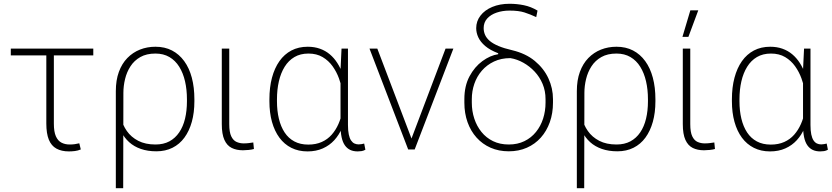

<svg xmlns="http://www.w3.org/2000/svg" viewBox="-20 -783 4359 1006"><path d="M468.8 -528.3V-492.7H36.6V-528.3ZM222.7 -528.3H262.2V-135.3Q262.2 -92.8 272.7 -69.1Q283.2 -45.4 302 -35.6Q320.8 -25.9 344.7 -25.9Q359.9 -25.9 371.6 -27.6Q383.3 -29.3 395.5 -32.2L403.3 0Q388.7 6.3 372.8 8.3Q356.9 10.3 341.3 10.3Q302.2 10.3 275.6 -4.4Q249 -19 235.8 -51.3Q222.7 -83.5 222.7 -136.2Z M586.9 203.1V-305.2Q586.9 -362.8 602.8 -406.2Q618.7 -449.7 647.2 -479Q675.8 -508.3 713.4 -523.2Q751 -538.1 794.4 -538.1Q843.3 -538.1 881.1 -518.6Q918.9 -499 945.3 -462.6Q971.7 -426.3 985.1 -375.7Q998.5 -325.2 998.5 -262.7V-252.4Q998.5 -192.9 985.1 -144.8Q971.7 -96.7 946.3 -62Q920.9 -27.3 883.8 -8.8Q846.7 9.8 799.3 9.8Q753.9 9.8 718 -2.7Q682.1 -15.1 656.5 -38.3Q630.9 -61.5 615 -93.8Q599.1 -126 593.3 -165Q593.8 -165 598.6 -165.8Q603.5 -166.5 608.4 -167.2Q613.3 -168 613.3 -168Q622.1 -128.9 644.5 -96.7Q667 -64.5 704.3 -45.2Q741.7 -25.9 794.4 -25.9Q836.9 -25.9 867.7 -42.5Q898.4 -59.1 918.9 -89.4Q939.5 -119.6 949.5 -161.1Q959.5 -202.6 959.5 -252.4V-262.7Q959.5 -313.5 949.5 -356.9Q939.5 -400.4 919.2 -433.1Q898.9 -465.8 867.7 -484.1Q836.4 -502.4 794.4 -502.4Q747.6 -502.4 715.3 -484.1Q683.1 -465.8 663.6 -435.5Q644 -405.3 635.3 -368.9Q626.5 -332.5 626.5 -296.4L625.5 203.1Z M1142.1 -528.3H1181.2V-132.8Q1181.2 -90.3 1191.7 -68.6Q1202.1 -46.9 1219.5 -39.3Q1236.8 -31.7 1256.8 -31.7Q1271 -31.7 1283 -33.2Q1294.9 -34.7 1307.1 -36.6L1310.5 -2.4Q1299.8 1 1282.7 2.7Q1265.6 4.4 1252.9 4.4Q1219.2 4.4 1194.3 -7.8Q1169.4 -20 1155.8 -50Q1142.1 -80.1 1142.1 -132.8Z M1391.6 -252.4V-262.7Q1391.6 -325.2 1405 -375.7Q1418.5 -426.3 1444.1 -462.6Q1469.7 -499 1507.1 -518.6Q1544.4 -538.1 1592.3 -538.1Q1627.4 -538.1 1656.2 -527.8Q1685.1 -517.6 1707.8 -498.5Q1730.5 -479.5 1747.3 -453.1Q1764.2 -426.8 1775.9 -394.3Q1787.6 -361.8 1793.9 -324.7V-190.4Q1787.6 -149.4 1772.2 -112.8Q1756.8 -76.2 1731.7 -48.6Q1706.5 -21 1671.4 -5.4Q1636.2 10.3 1591.3 10.3Q1543.9 10.3 1506.8 -8.3Q1469.7 -26.9 1444.1 -61.5Q1418.5 -96.2 1405 -144.5Q1391.6 -192.9 1391.6 -252.4ZM1431.2 -262.7V-252.4Q1431.2 -202.6 1441.2 -161.1Q1451.2 -119.6 1471.2 -89.1Q1491.2 -58.6 1522.2 -42Q1553.2 -25.4 1595.2 -25.4Q1635.3 -25.4 1665.8 -39.1Q1696.3 -52.7 1717.8 -77.1Q1739.3 -101.6 1753.2 -133.1Q1767.1 -164.6 1773.9 -200.2V-308.6Q1768.1 -338.9 1755.9 -372.6Q1743.7 -406.2 1722.7 -435.8Q1701.7 -465.3 1670.4 -483.9Q1639.2 -502.4 1596.2 -502.4Q1553.7 -502.4 1522.7 -484.1Q1491.7 -465.8 1471.4 -433.1Q1451.2 -400.4 1441.2 -356.9Q1431.2 -313.5 1431.2 -262.7ZM1769.5 -528.3H1803.2V-128.4Q1803.2 -98.6 1807.4 -78.9Q1811.5 -59.1 1819.1 -47.6Q1826.7 -36.1 1836.9 -31.2Q1847.2 -26.4 1859.4 -26.4Q1867.7 -26.4 1874.3 -27.8Q1880.9 -29.3 1888.2 -30.8L1894.5 1.5Q1884.3 7.3 1874.3 8.8Q1864.3 10.3 1854 10.3Q1831.5 10.3 1814.9 2.4Q1798.3 -5.4 1786.9 -21.7Q1775.4 -38.1 1769.8 -64.5Q1764.2 -90.8 1764.2 -128.4V-416.5Z M2129.9 -41 2314.5 -528.3H2355.5L2152.8 0H2121.1ZM1957 -528.3 2142.6 -40 2150.9 0H2118.7L1916 -528.3Z M2475.1 -635.3Q2475.1 -671.9 2497.3 -700.9Q2519.5 -730 2559.1 -746.6Q2598.6 -763.2 2649.9 -763.2Q2688.5 -763.2 2725.3 -755.6Q2762.2 -748 2796.4 -727.5L2789.6 -693.4Q2758.3 -708 2728 -717.8Q2697.8 -727.5 2649.9 -727.5Q2613.3 -727.5 2582.3 -717Q2551.3 -706.5 2532.7 -686Q2514.2 -665.5 2514.2 -635.7Q2514.2 -616.7 2521.7 -599.9Q2529.3 -583 2546.1 -568.6Q2563 -554.2 2591.8 -542Q2620.6 -529.8 2663.1 -520Q2734.9 -502.9 2782.2 -463.6Q2829.6 -424.3 2853.5 -372.3Q2877.4 -320.3 2877.4 -263.7V-245.1Q2877.4 -189.5 2860.8 -142.8Q2844.2 -96.2 2813.7 -62Q2783.2 -27.8 2740.5 -9Q2697.8 9.8 2646 9.8Q2593.3 9.8 2550.5 -9Q2507.8 -27.8 2477.1 -62Q2446.3 -96.2 2429.7 -142.8Q2413.1 -189.5 2413.1 -245.1V-263.7Q2413.1 -332.5 2439.9 -382.8Q2466.8 -433.1 2507.6 -462.9Q2548.3 -492.7 2590.3 -499V-503.9Q2547.4 -520.5 2522.2 -542Q2497.1 -563.5 2486.1 -587.4Q2475.1 -611.3 2475.1 -635.3ZM2452.1 -263.7V-245.1Q2452.1 -201.2 2465.1 -161.6Q2478 -122.1 2502.7 -91.6Q2527.3 -61 2563.2 -43.5Q2599.1 -25.9 2646 -25.9Q2691.9 -25.9 2727.8 -43.5Q2763.7 -61 2788.3 -91.6Q2813 -122.1 2825.7 -161.6Q2838.4 -201.2 2838.4 -245.1V-263.7Q2838.4 -306.6 2823 -343.3Q2807.6 -379.9 2781.2 -408Q2754.9 -436 2722.2 -454.3Q2689.5 -472.7 2654.3 -478.5Q2606 -478.5 2568.4 -460.7Q2530.8 -442.9 2504.6 -412.6Q2478.5 -382.3 2465.3 -343.8Q2452.1 -305.2 2452.1 -263.7Z M3002.4 203.1V-305.2Q3002.4 -362.8 3018.3 -406.2Q3034.2 -449.7 3062.7 -479Q3091.3 -508.3 3128.9 -523.2Q3166.5 -538.1 3210 -538.1Q3258.8 -538.1 3296.6 -518.6Q3334.5 -499 3360.8 -462.6Q3387.2 -426.3 3400.6 -375.7Q3414.1 -325.2 3414.1 -262.7V-252.4Q3414.1 -192.9 3400.6 -144.8Q3387.2 -96.7 3361.8 -62Q3336.4 -27.3 3299.3 -8.8Q3262.2 9.8 3214.8 9.8Q3169.4 9.8 3133.5 -2.7Q3097.7 -15.1 3072 -38.3Q3046.4 -61.5 3030.5 -93.8Q3014.6 -126 3008.8 -165Q3009.3 -165 3014.2 -165.8Q3019 -166.5 3023.9 -167.2Q3028.8 -168 3028.8 -168Q3037.6 -128.9 3060.1 -96.7Q3082.5 -64.5 3119.9 -45.2Q3157.2 -25.9 3210 -25.9Q3252.4 -25.9 3283.2 -42.5Q3314 -59.1 3334.5 -89.4Q3355 -119.6 3365 -161.1Q3375 -202.6 3375 -252.4V-262.7Q3375 -313.5 3365 -356.9Q3355 -400.4 3334.7 -433.1Q3314.5 -465.8 3283.2 -484.1Q3252 -502.4 3210 -502.4Q3163.1 -502.4 3130.9 -484.1Q3098.6 -465.8 3079.1 -435.5Q3059.6 -405.3 3050.8 -368.9Q3042 -332.5 3042 -296.4L3041 203.1Z M3557.6 -528.3H3596.7V-132.8Q3596.7 -90.3 3607.2 -68.6Q3617.7 -46.9 3635 -39.3Q3652.3 -31.7 3672.4 -31.7Q3686.5 -31.7 3698.5 -33.2Q3710.4 -34.7 3722.7 -36.6L3726.1 -2.4Q3715.3 1 3698.2 2.7Q3681.2 4.4 3668.5 4.4Q3634.8 4.4 3609.9 -7.8Q3585 -20 3571.3 -50Q3557.6 -80.1 3557.6 -132.8ZM3555.7 -589.8 3597.2 -729H3638.7L3586.9 -589.8Z M3814.9 -252.4V-262.7Q3814.9 -325.2 3828.4 -375.7Q3841.8 -426.3 3867.4 -462.6Q3893.1 -499 3930.4 -518.6Q3967.8 -538.1 4015.6 -538.1Q4050.8 -538.1 4079.6 -527.8Q4108.4 -517.6 4131.1 -498.5Q4153.8 -479.5 4170.7 -453.1Q4187.5 -426.8 4199.2 -394.3Q4210.9 -361.8 4217.3 -324.7V-190.4Q4210.9 -149.4 4195.6 -112.8Q4180.2 -76.2 4155 -48.6Q4129.9 -21 4094.7 -5.4Q4059.6 10.3 4014.6 10.3Q3967.3 10.3 3930.2 -8.3Q3893.1 -26.9 3867.4 -61.5Q3841.8 -96.2 3828.4 -144.5Q3814.9 -192.9 3814.9 -252.4ZM3854.5 -262.7V-252.4Q3854.5 -202.6 3864.5 -161.1Q3874.5 -119.6 3894.5 -89.1Q3914.6 -58.6 3945.6 -42Q3976.6 -25.4 4018.6 -25.4Q4058.6 -25.4 4089.1 -39.1Q4119.6 -52.7 4141.1 -77.1Q4162.6 -101.6 4176.5 -133.1Q4190.4 -164.6 4197.3 -200.2V-308.6Q4191.4 -338.9 4179.2 -372.6Q4167 -406.2 4146 -435.8Q4125 -465.3 4093.8 -483.9Q4062.5 -502.4 4019.5 -502.4Q3977.1 -502.4 3946 -484.1Q3915 -465.8 3894.8 -433.1Q3874.5 -400.4 3864.5 -356.9Q3854.5 -313.5 3854.5 -262.7ZM4192.9 -528.3H4226.6V-128.4Q4226.6 -98.6 4230.7 -78.9Q4234.9 -59.1 4242.4 -47.6Q4250 -36.1 4260.3 -31.2Q4270.5 -26.4 4282.7 -26.4Q4291 -26.4 4297.6 -27.8Q4304.2 -29.3 4311.5 -30.8L4317.9 1.5Q4307.6 7.3 4297.6 8.8Q4287.6 10.3 4277.3 10.3Q4254.9 10.3 4238.3 2.4Q4221.7 -5.4 4210.2 -21.7Q4198.7 -38.1 4193.1 -64.5Q4187.5 -90.8 4187.5 -128.4V-416.5Z"/></svg>

Font: Roboto ExtraLight
Style: Regular
Weight: 250
Designer: Christian Robertson
Foundry: Google
Version: Version 3.009; 2024